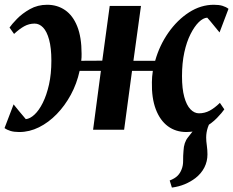

<svg xmlns="http://www.w3.org/2000/svg" viewBox="-26 -558 1004 826"><path d="M713.5 249 704 218.5Q726 210 737.8 198.2Q749.5 186.5 755.5 170Q762 154 761.8 133.2Q761.5 112.5 763.5 90.5Q765 55 782.5 33.2Q800 11.5 813.5 -6.5L889.5 -48.5Q874.5 -29.5 867.8 -8.8Q861 12 861 34Q861 48.5 863.8 68Q866.5 87.5 866.5 106Q866.5 136.5 853.2 162.5Q840 188.5 815 208Q794 224 768.8 234.5Q743.5 245 713.5 249ZM57 10Q35 10 19.8 5.5Q4.5 1 -6.5 -7L32.5 -109Q37.5 -103 44.2 -94.5Q51 -86 58.5 -77Q66 -68 73 -59.8Q80 -51.5 85 -45.5Q103 -47 122.2 -64.8Q141.5 -82.5 158 -115.5Q174.5 -148.5 184.8 -194.2Q195 -240 195 -297Q195 -352 185.2 -387.5Q175.5 -423 159.2 -439.8Q143 -456.5 123 -456.5Q99 -456.5 78.2 -445Q57.5 -433.5 34.5 -412L15 -439.5Q24.5 -453.5 47 -476.8Q69.5 -500 102.8 -518.8Q136 -537.5 177 -537.5Q220.5 -537.5 254 -514.5Q287.5 -491.5 306.2 -444.8Q325 -398 325 -326.5Q325 -319.5 324.8 -311.5Q324.5 -303.5 323.5 -296.5L414 -297L446 -532.5H580.5L548 -296.5H641.5Q660 -362.5 698.2 -417.2Q736.5 -472 787.2 -504.8Q838 -537.5 894 -537.5Q916 -537.5 931 -533Q946 -528.5 957 -520L918.5 -418.5Q913.5 -424.5 906.5 -433Q899.5 -441.5 892.2 -450.5Q885 -459.5 878 -467.8Q871 -476 865.5 -482Q848 -481 829.2 -462.8Q810.5 -444.5 793.8 -411.5Q777 -378.5 767 -332.8Q757 -287 757 -230Q757 -176 766.8 -140.8Q776.5 -105.5 793.2 -88Q810 -70.5 830 -70.5Q854.5 -70.5 875.8 -81.8Q897 -93 920 -115.5L939 -87.5Q930 -74 907.5 -50.5Q885 -27 851.5 -8.5Q818 10 776 10Q730 10 696.2 -15Q662.5 -40 644.2 -88Q626 -136 627.5 -204.5Q627.5 -215.5 628.5 -228Q629.5 -240.5 631.5 -253H542L508 0H374.5L408 -253H316.5Q304.5 -198 278.8 -150.5Q253 -103 218 -67Q183 -31 141.8 -10.5Q100.5 10 57 10Z"/></svg>

Font: Merriweather 72pt
Style: Bold Italic
Weight: 700
Italic angle: -7.8°
Version: Version 2.101